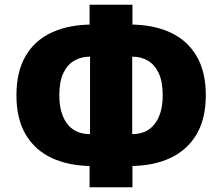

<svg xmlns="http://www.w3.org/2000/svg" viewBox="-20 -758 932 806"><path d="M356 28V-89L398 -61H369Q271 -61 199 -94Q127 -127 88 -193Q49 -259 49 -358Q49 -457 87.5 -523Q126 -589 198 -622Q270 -655 369 -655H398L356 -623V-738H536V-623L495 -655H523Q623 -655 694.5 -622Q766 -589 805 -523Q844 -457 844 -358Q844 -259 804.5 -193Q765 -127 693.5 -94Q622 -61 523 -61H495L536 -89V28ZM358 -165V-548L391 -520H355Q321 -520 292 -503.5Q263 -487 246 -451.5Q229 -416 229 -358Q229 -315 239 -284Q249 -253 266.5 -233Q284 -213 307 -204Q330 -195 355 -195H391ZM535 -165 501 -195H537Q563 -195 585.5 -204Q608 -213 625.5 -233Q643 -253 653 -284Q663 -315 663 -358Q663 -416 646 -451.5Q629 -487 600.5 -503.5Q572 -520 537 -520H501L535 -548Z"/></svg>

Font: Nunito Sans 10pt SemiCondensed Black
Style: Regular
Weight: 900
Width: 4
Designer: Vernon Adams
Foundry: Vernon Adams
Version: Version 3.101;gftools[0.9.27]